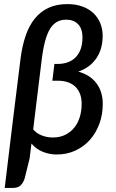

<svg xmlns="http://www.w3.org/2000/svg" viewBox="-20 -747 566 937"><path d="M80 -459Q88 -522.5 105 -572.2Q122 -622 150 -656.5Q178 -691 217.2 -709Q256.5 -727 309 -727Q350.5 -727 382.8 -715Q415 -703 436.8 -682Q458.5 -661 469.8 -632.8Q481 -604.5 481 -572.5Q481 -507.5 450 -462.2Q419 -417 362 -397.5Q420 -381.5 450.8 -340.5Q481.5 -299.5 481.5 -240Q481.5 -188 465 -143Q448.5 -98 419 -64.8Q389.5 -31.5 348 -12.2Q306.5 7 256.5 7Q222 7 189.2 -6Q156.5 -19 133.5 -46.5L124.5 26.5L100 125Q93 146 80.2 158Q67.5 170 44.5 170H3L43 -160ZM142 -115.5Q158 -96 183.8 -86Q209.5 -76 237.5 -76Q272 -76 298.2 -89Q324.5 -102 342.5 -124.2Q360.5 -146.5 369.5 -176.2Q378.5 -206 378.5 -240Q378.5 -270.5 369.2 -292Q360 -313.5 344.2 -327Q328.5 -340.5 307.8 -346.8Q287 -353 264 -353H235.5L245.5 -435H261.5Q288.5 -435 310.8 -443Q333 -451 349 -467.2Q365 -483.5 373.8 -507.8Q382.5 -532 382.5 -564.5Q382.5 -606.5 361.2 -628.8Q340 -651 303 -651Q277.5 -651 258 -640.2Q238.5 -629.5 224.2 -606.2Q210 -583 200 -545.8Q190 -508.5 183.5 -455.5L147 -157.5Z"/></svg>

Font: Lato Semibold
Style: Italic
Weight: 600
Italic angle: -7°
Designer: Lukasz Dziedzic
Foundry: tyPoland Lukasz Dziedzic
Version: Version 2.006; 2014-01-15